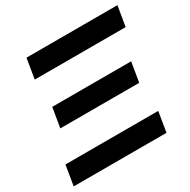

<svg xmlns="http://www.w3.org/2000/svg" viewBox="-163 -881 1023 1034"><g transform="rotate(-30 349.0 -364.0)"><path d="M5.9 0 26.4 -124.5H603.5L583 0ZM99.6 -306.6 120.1 -428.7H610.8L590.3 -306.6ZM111.8 -603 132.3 -727.5H697.8L677.2 -603Z"/></g></svg>

Font: Inter 18pt
Style: Bold Italic
Weight: 700
Italic angle: -9.3988°
Designer: Rasmus Andersson
Foundry: rsms
Version: Version 4.001;git-66647c0bb